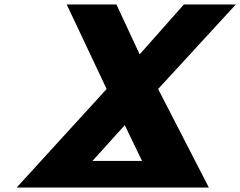

<svg xmlns="http://www.w3.org/2000/svg" viewBox="-20 -845 1082 865"><path d="M620 -120H396.5L542.1 -281ZM921 0 692.4 -444 1042.5 -825H808.5L609.2 -600L504.5 -825H280.5L460.4 -444L55 0Z"/></svg>

Font: Hussar
Style: BdOblTwo
Weight: 700
Foundry: Cannot Into Space Fonts
Version: Version 2.00